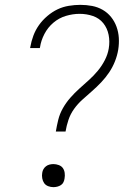

<svg xmlns="http://www.w3.org/2000/svg" viewBox="-20 -763 540 791"><path d="M210 -221Q214 -245 220 -269.5Q226 -294 239 -317Q252 -340 269.5 -360Q287 -380 307 -398Q327 -416 346.5 -433.5Q366 -451 383 -471.5Q400 -492 412 -515.5Q424 -539 428 -563Q433 -592 427.5 -619.5Q422 -647 405.5 -667.5Q389 -688 363 -697Q337 -706 308 -706Q280 -706 251.5 -697.5Q223 -689 200 -669.5Q177 -650 163 -623Q149 -596 145 -569L144 -565H104L105 -570Q109 -593 117.5 -616Q126 -639 140.5 -659.5Q155 -680 175 -697Q195 -714 217 -724.5Q239 -735 263.5 -739Q288 -743 311 -743Q336 -743 359.5 -738.5Q383 -734 403 -722.5Q423 -711 437.5 -693Q452 -675 460 -653Q468 -631 469.5 -607Q471 -583 467 -558Q463 -534 453.5 -510Q444 -486 429.5 -464.5Q415 -443 397 -424Q379 -405 359 -387.5Q339 -370 319.5 -352.5Q300 -335 285 -314Q270 -293 262 -269Q254 -245 250 -221ZM200 8Q189 8 178.5 4Q168 0 162 -8.5Q156 -17 154 -28.5Q152 -40 154 -51Q155 -59 159 -66Q163 -73 169.5 -78Q176 -83 184 -85Q192 -87 200 -87Q211 -87 222 -83Q233 -79 239 -70.5Q245 -62 246.5 -50.5Q248 -39 246 -28Q245 -20 241.5 -12.5Q238 -5 231 -0.5Q224 4 216 6Q208 8 200 8Z"/></svg>

Font: Iosevka Extralight Oblique
Style: Regular
Weight: 200
Italic angle: -9°
Monospace: yes
Designer: Belleve Invis
Foundry: Belleve Invis
Version: Version 32.5.0; ttfautohint (v1.8.4)